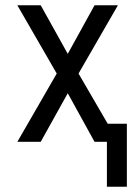

<svg xmlns="http://www.w3.org/2000/svg" viewBox="-20 -540 515 731"><path d="M387 171V0H340L238 -185L135 0H46L196 -260L46 -520H135L238 -335L340 -520H429L279 -260L390 -69H463V171Z"/></svg>

Font: Iosevka QP
Style: Regular
Weight: 400
Designer: Belleve Invis
Foundry: Belleve Invis
Version: Version 20.0.0; ttfautohint (v1.8.4)